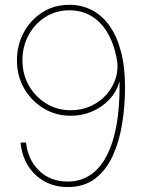

<svg xmlns="http://www.w3.org/2000/svg" viewBox="-20 -756 581 785"><path d="M256.8 8.8Q204.1 8.8 162.1 -14.4Q120.1 -37.6 94.7 -78.4Q69.3 -119.1 64 -173.3H86.4Q94.2 -102.5 140.1 -58.1Q186 -13.7 256.8 -13.7Q324.7 -13.7 372.6 -59.3Q420.4 -105 445.3 -195.3Q470.2 -285.6 468.8 -420.9H467.3Q457 -381.3 427.7 -349.9Q398.4 -318.4 357.4 -300.5Q316.4 -282.7 269 -282.7Q209 -282.7 158.9 -312.5Q108.9 -342.3 79.1 -393.6Q49.3 -444.8 49.3 -509.8Q49.3 -570.3 76.4 -621.8Q103.5 -673.3 151.9 -704.8Q200.2 -736.3 264.2 -736.3Q313 -736.3 354.5 -715.3Q396 -694.3 426.5 -652.3Q457 -610.4 474.1 -546.9Q491.2 -483.4 491.2 -397.9Q491.2 -324.2 479.7 -252Q468.3 -179.7 441.9 -120.8Q415.5 -62 370.1 -26.6Q324.7 8.8 256.8 8.8ZM269.5 -305.2Q313.5 -305.2 351.3 -322.5Q389.2 -339.8 415.8 -370.1Q442.4 -400.4 453.9 -439.2Q465.3 -478 456.5 -520.5Q443.4 -584.5 416.3 -627.4Q389.2 -670.4 350.6 -692.1Q312 -713.9 264.2 -713.9Q208.5 -713.9 165 -686Q121.6 -658.2 96.7 -612.1Q71.8 -565.9 71.8 -509.8Q71.8 -452.1 98.1 -406Q124.5 -359.9 169.4 -332.5Q214.4 -305.2 269.5 -305.2Z"/></svg>

Font: Inter 24pt Thin
Style: Regular
Weight: 250
Designer: Rasmus Andersson
Foundry: rsms
Version: Version 4.001;git-66647c0bb